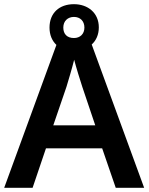

<svg xmlns="http://www.w3.org/2000/svg" viewBox="-20 -899 711 919"><path d="M534 0H670L419 -686C440 -705 453 -733 453 -768C453 -837 401 -879 334 -879C264 -879 217 -837 217 -767C217 -732 229 -704 250 -684L0 0H136L200 -189H469ZM334 -717C301 -717 283 -736 283 -767C283 -799 305 -818 334 -818C363 -818 384 -799 384 -767C384 -736 363 -717 334 -717ZM374 -483 436 -299H235L298 -483C305 -506 325 -572 335 -613C344 -578 365 -510 374 -483Z"/></svg>

Font: Noto Sans Bengali UI SemiBold
Style: Regular
Weight: 600
Designer: Jelle Bosma - Monotype Design Team
Foundry: Monotype Imaging Inc.
Version: Version 2.003